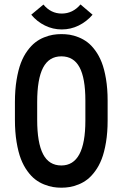

<svg xmlns="http://www.w3.org/2000/svg" viewBox="-20 -853 565 885"><path d="M476.1 -389.6V-296.9Q476.1 -242.2 468.5 -196.8Q460.9 -151.4 448.7 -119.9Q436.5 -88.4 418.9 -64.5Q401.4 -40.5 382.8 -26.1Q364.3 -11.7 342.3 -2.9Q320.3 5.9 301.5 9Q282.7 12.2 262.7 12.2Q242.7 12.2 223.9 9Q205.1 5.9 183.1 -2.9Q161.1 -11.7 142.6 -25.9Q124 -40 106.2 -64.5Q88.4 -88.9 76.2 -120.6Q64 -152.3 56.4 -198.5Q48.8 -244.6 48.8 -300.8V-382.3Q48.8 -438.5 56.4 -484.6Q64 -530.8 76.2 -562.7Q88.4 -594.7 106.2 -618.9Q124 -643.1 142.6 -657.5Q161.1 -671.9 183.1 -680.7Q205.1 -689.5 223.9 -692.6Q242.7 -695.8 262.7 -695.8Q282.7 -695.8 301.5 -692.9Q320.3 -689.9 342.3 -681.2Q364.3 -672.4 382.8 -658.4Q401.4 -644.5 418.9 -620.6Q436.5 -596.7 448.7 -565.7Q460.9 -534.7 468.5 -489.5Q476.1 -444.3 476.1 -389.6ZM151.4 -382.3V-300.8Q151.4 -194.8 178.5 -142.6Q205.6 -90.3 262.7 -90.3Q373.5 -90.3 373.5 -296.9V-389.6Q373.5 -493.2 346.4 -543.2Q319.3 -593.3 262.7 -593.3Q206.1 -593.3 178.7 -541.3Q151.4 -489.3 151.4 -382.3ZM264.6 -717.3Q223.6 -717.3 187 -735.4Q150.4 -753.4 124 -785.2L180.2 -832Q214.4 -790.5 264.6 -790.5Q315.4 -790.5 351.1 -832.5L406.7 -785.2Q379.4 -753.4 342.8 -735.4Q306.2 -717.3 264.6 -717.3Z"/></svg>

Font: Anka/Coder Condensed
Style: Bold
Weight: 700
Width: 4
Monospace: yes
Version: Version 001.100